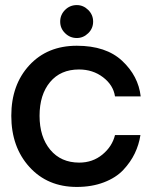

<svg xmlns="http://www.w3.org/2000/svg" viewBox="-20 -737 609 763"><path d="M285.2 -585.9Q258.3 -585.9 238.8 -605Q219.2 -624 219.2 -651.1Q219.2 -678.2 238.5 -697.5Q257.8 -716.8 285.2 -716.8Q311 -716.8 330.6 -697.5Q350.1 -678.2 350.1 -651.1Q350.1 -624 330.6 -605Q311 -585.9 285.2 -585.9ZM285.2 5.9Q168.9 5.9 96.9 -73.5Q24.9 -152.8 24.9 -276.9Q24.9 -399.9 96.4 -477.5Q168 -555.2 285.2 -555.2Q401.4 -555.2 465.6 -495.1Q529.8 -435.1 539.1 -354H437Q430.2 -398.9 389.6 -429.9Q349.1 -460.9 293.9 -460.9Q220.7 -460.9 179 -410.9Q137.2 -360.8 137.2 -276.9Q137.2 -192.9 179.7 -141.8Q222.2 -90.8 294.9 -90.8Q348.1 -90.8 387 -122.8Q425.8 -154.8 437 -200.2H538.1Q532.2 -162.1 515.6 -127.4Q499 -92.8 470 -61.8Q440.9 -30.8 393.1 -12.5Q345.2 5.9 285.2 5.9Z"/></svg>

Font: Oakes Grotesk
Style: Medium
Weight: 500
Designer: Samuel Oakes
Foundry: Samuel Oakes
Version: Version 1.0 | wf-rip DC20170320